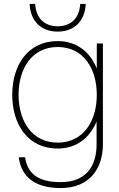

<svg xmlns="http://www.w3.org/2000/svg" viewBox="-20 -740 603 972"><path d="M287 212C433 212 501 114 501 -10V-520H470V-393C437 -476 369 -532 272 -532C121 -532 42 -410 42 -260C42 -110 121 12 272 12C368 12 435 -43 469 -125V-10C469 105 413 182 287 182C173 182 119 139 107 56H75C87 152 153 212 287 212ZM74 -260C74 -392 141 -502 272 -502C403 -502 470 -392 470 -260C470 -128 403 -18 272 -18C141 -18 74 -128 74 -260ZM130 -720C134 -635 186 -580 272 -580C358 -580 410 -635 414 -720H386C382 -649 340 -607 272 -607C204 -607 162 -649 158 -720Z"/></svg>

Font: Aspekta 100
Style: Regular
Weight: 100
Designer: Ivo Dolenc
Version: Version 2.000